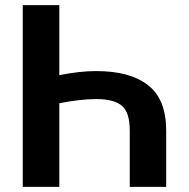

<svg xmlns="http://www.w3.org/2000/svg" viewBox="-20 -731 740 751"><path d="M630 0H487.5V-221Q487.5 -291 456.8 -317.2Q426 -343.5 356 -343.5Q324.5 -343.5 284.8 -338.8Q245 -334 212 -327V0H69V-711H212V-437Q291.5 -453 356 -453Q489 -453 559.5 -397.5Q630 -342 630 -221Z"/></svg>

Font: Roberto Sans
Style: Bold
Weight: 700
Designer: Google (font) & Cristiano Sobral (main changes)
Version: Version 1.000;October 12, 2021;FontCreator 14.0.0.2814 64-bi